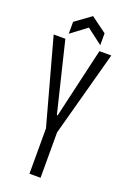

<svg xmlns="http://www.w3.org/2000/svg" viewBox="-154 -858 608 911"><g transform="rotate(20 149.5 -403.0)"><path d="M122 0V-229L4 -660H63L149 -306H153L235 -660H295L178 -229V0ZM70 -688V-748L150 -806L229 -748V-688L150 -748Z"/></g></svg>

Font: Bricolage Grotesque 96pt Condensed ExtraLight
Style: Regular
Weight: 200
Width: 3
Designer: Mathieu Triay
Foundry: Atelier Triay
Version: Version 1.001; ttfautohint (v1.8.4.7-5d5b);gftools[0.9.33.de